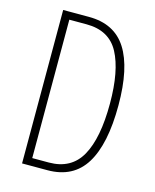

<svg xmlns="http://www.w3.org/2000/svg" viewBox="-109 -789 698 863"><g transform="rotate(15 240.5 -357.0)"><path d="M428 -364Q428 -184 371.5 -92Q315 0 195 0H77V-714H197Q316 -714 372 -626Q428 -538 428 -364ZM389 -362Q389 -514 345 -596.5Q301 -679 195 -679H115V-35H192Q296 -35 342.5 -118Q389 -201 389 -362Z"/></g></svg>

Font: Noto Sans Arabic UI XCn XLt
Style: Regular
Weight: 200
Width: 2
Designer: Monotype Design Team, Nadine Chahine and Nizar Qandah
Foundry: Monotype Imaging Inc.
Version: Version 2.010; ttfautohint (v1.8.4.7-5d5b)